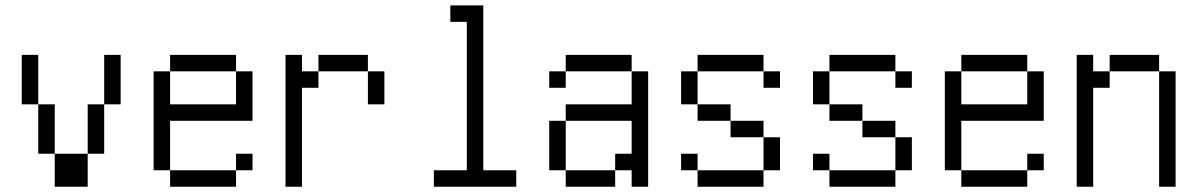

<svg xmlns="http://www.w3.org/2000/svg" viewBox="-20 -708 4540 728"><path d="M187.5 -125Q187.5 -125 187.5 0H312.5Q312.5 0 312.5 -125ZM187.5 -125V-312.5H125V-125ZM312.5 -125H375V-312.5H312.5ZM125 -312.5V-500H62.5V-312.5ZM375 -312.5H437.5V-500H375Z M937.5 -62.5V-125H875V-62.5H625V0H875V-62.5ZM625 -62.5V-250H937.5V-437.5H875Q875 -437.5 875 -312.5H625Q625 -312.5 625 -437.5H562.5Q562.5 -437.5 562.5 -62.5ZM625 -437.5H875V-500H625Z M1062.5 -500Q1062.5 -500 1062.5 0H1125Q1125 0 1125 -375H1187.5V-437.5H1125V-500ZM1375 -437.5Q1375 -437.5 1375 -312.5H1437.5Q1437.5 -312.5 1437.5 -437.5ZM1187.5 -437.5H1375V-500H1187.5Z M1937.5 0V-62.5H1812.5Q1812.5 -62.5 1812.5 -687.5H1687.5V-625H1750V-62.5H1625V0Z M2125 -62.5V0H2312.5V-62.5ZM2125 -62.5V-250H2062.5V-62.5ZM2375 -62.5V0H2437.5V-437.5H2375Q2375 -437.5 2375 -312.5H2125V-250H2375Q2375 -250 2375 -125H2312.5V-62.5ZM2125 -437.5H2062.5V-375H2125ZM2125 -437.5H2375V-500H2125Z M2937.5 -375V-437.5H2875V-375ZM2625 -62.5V0H2875V-62.5ZM2625 -62.5V-125H2562.5V-62.5ZM2875 -62.5H2937.5Q2937.5 -62.5 2937.5 -187.5H2875Q2875 -187.5 2875 -62.5ZM2875 -187.5V-250H2750V-187.5ZM2750 -250V-312.5H2625V-250ZM2625 -312.5Q2625 -312.5 2625 -437.5H2562.5Q2562.5 -437.5 2562.5 -312.5ZM2625 -437.5H2875V-500H2625Z M3437.5 -375V-437.5H3375V-375ZM3125 -62.5V0H3375V-62.5ZM3125 -62.5V-125H3062.5V-62.5ZM3375 -62.5H3437.5Q3437.5 -62.5 3437.5 -187.5H3375Q3375 -187.5 3375 -62.5ZM3375 -187.5V-250H3250V-187.5ZM3250 -250V-312.5H3125V-250ZM3125 -312.5Q3125 -312.5 3125 -437.5H3062.5Q3062.5 -437.5 3062.5 -312.5ZM3125 -437.5H3375V-500H3125Z M3937.5 -62.5V-125H3875V-62.5H3625V0H3875V-62.5ZM3625 -62.5V-250H3937.5V-437.5H3875Q3875 -437.5 3875 -312.5H3625Q3625 -312.5 3625 -437.5H3562.5Q3562.5 -437.5 3562.5 -62.5ZM3625 -437.5H3875V-500H3625Z M4062.5 -500Q4062.5 -500 4062.5 0H4125Q4125 0 4125 -375H4187.5V-437.5H4125V-500ZM4375 -437.5V0H4437.5V-437.5ZM4187.5 -437.5H4375V-500H4187.5Z"/></svg>

Font: Unifont
Style: Medium
Weight: 500
Version: Version 9.0.06